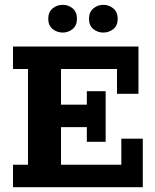

<svg xmlns="http://www.w3.org/2000/svg" viewBox="-20 -776 643 796"><path d="M34 0V-93H96V-490H34V-583H554V-387H465V-490H233V-342H340V-398H418V-188H340V-249H233V-93H483V-201H572V0ZM240 -641Q216 -641 198 -656Q180 -671 180 -698Q180 -726 198 -741Q216 -756 240 -756Q264 -756 281.5 -741Q299 -726 299 -698Q299 -671 281.5 -656Q264 -641 240 -641ZM408 -641Q385 -641 367 -655.5Q349 -670 349 -698Q349 -726 367 -741Q385 -756 408 -756Q432 -756 450 -741Q468 -726 468 -698Q468 -670 450 -655.5Q432 -641 408 -641Z"/></svg>

Font: Rokkitt
Style: Bold
Weight: 700
Designer: Vernon Adams
Foundry: Vernon Adams
Version: Version 3.103